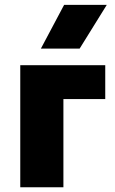

<svg xmlns="http://www.w3.org/2000/svg" viewBox="-20 -790 484 810"><path d="M65.5 0V-515H424V-372H247.5V0ZM152.5 -585 250.5 -769.5H430.5L316 -585Z"/></svg>

Font: Geologica ExtraBold
Style: Regular
Weight: 800
Designer: Sindre Bremnes, Frode Helland
Foundry: Monokrom Skriftforlag AS
Version: Version 1.010;gftools[0.9.28]